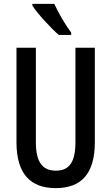

<svg xmlns="http://www.w3.org/2000/svg" viewBox="-20 -960 574 990"><path d="M260 -940H147V-931C173 -890 244 -813 283 -780H347V-792C320 -827 280 -895 260 -940ZM469 -227V-714H369V-227C369 -121 335 -80 268 -80C201 -80 165 -122 165 -226V-714H65V-226C65 -65 136 10 267 10C400 10 469 -65 469 -227Z"/></svg>

Font: Noto Sans Devanagari ExtraCondensed Medium
Style: Regular
Weight: 500
Width: 2
Designer: Jelle Bosma - Monotype Design Team
Foundry: Monotype Imaging Inc.
Version: Version 2.004